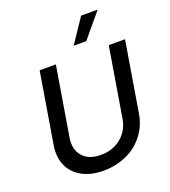

<svg xmlns="http://www.w3.org/2000/svg" viewBox="-170 -1086 1079 1221"><g transform="rotate(-20 369.0 -476.0)"><path d="M622.9 -727.3H733L653.8 -248.9Q644.5 -192.1 615.6 -143.8Q586.6 -95.5 543.7 -61.1Q500.7 -26.6 443.2 -7.3Q385.7 12.1 321.4 12.1Q235.4 12.1 175.1 -21.3Q114.7 -54.7 89.1 -113.8Q63.6 -172.9 76 -248.9L155.2 -727.3H264.9L187.1 -257.8Q175.1 -182.5 215.7 -135.3Q256.4 -88.1 338.4 -88.1Q420.5 -88.1 476.7 -135.3Q533 -182.5 545.1 -257.8ZM411.9 -800.1 522 -963.8H633.9L497.2 -800.1Z"/></g></svg>

Font: Karasuma Gothic
Style: Medium Italic
Weight: 500
Italic angle: 9.39998°
Designer: Rasmus Andersson / Ryoko Nishizuka
Foundry: Genbu
Version: Version 1.00